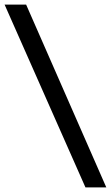

<svg xmlns="http://www.w3.org/2000/svg" viewBox="-38 -763 484 838"><path d="M335 55 -18 -743H76L426 55Z"/></svg>

Font: Saira Expanded Medium
Style: Regular
Weight: 500
Width: 7
Designer: Hector Gatti with collaboration of the Omnibus-Type team
Foundry: Omnibus-Type
Version: Version 1.100; ttfautohint (v1.8.3)